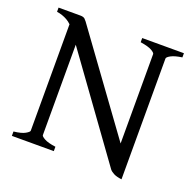

<svg xmlns="http://www.w3.org/2000/svg" viewBox="-114 -733 877 865"><g transform="rotate(20 324.5 -300.0)"><path d="M625 -595Q590 -590 572.5 -580.5Q555 -571 555 -564V-16L496 -35V-564Q496 -570 480 -579.5Q464 -589 425 -595V-615H625ZM555 15Q530 12 516 4.5Q502 -3 496 -11L116 -537Q97 -565 74 -578Q51 -591 24 -595V-615H128Q143 -615 150 -609Q157 -603 175 -577L497 -134Q504 -124 517.5 -106Q531 -88 543 -73.5Q555 -59 555 -59ZM24 0V-21Q61 -25 78.5 -35Q96 -45 96 -51V-584L154 -597V-51Q154 -45 171 -35.5Q188 -26 225 -21V0Z"/></g></svg>

Font: ChillKai
Style: Regular
Weight: 400
Designer: ChillType
Foundry: 寒蝉字型
Version: Version 2.000